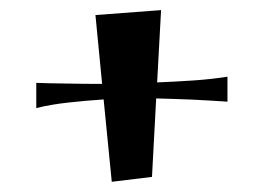

<svg xmlns="http://www.w3.org/2000/svg" viewBox="-20 -541 522 380"><path d="M298.8 -521 291 -377.9Q327.6 -379.4 363.5 -381.8Q399.4 -384.3 430.2 -389.2V-339.8Q416 -340.8 398.2 -341.8Q380.4 -342.8 361.3 -343.8Q342.3 -344.7 323.5 -345.2Q304.7 -345.7 289.1 -346.2L280.8 -190.9L201.2 -181.2L185.1 -344.2Q148.9 -341.8 114 -337.9Q79.1 -334 51.8 -327.1V-377Q62.5 -376.5 77.6 -376.2Q92.8 -376 109.1 -375.7Q125.5 -375.5 140.9 -375.2Q156.2 -375 167 -375H182.1L168.9 -511.2Z"/></svg>

Font: Original Surfer
Style: Regular
Weight: 400
Designer: Astigmatic (AOETI)
Foundry: Astigmatic (AOETI)
Version: Version 1.001